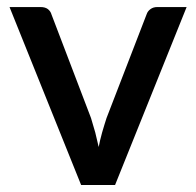

<svg xmlns="http://www.w3.org/2000/svg" viewBox="-20 -530 562 550"><path d="M430.7 -509.8H514.6L309.6 0H212.4L7.3 -509.8H96.2Q109.4 -509.8 117.2 -503.9Q125 -497.6 127.4 -488.8L240.7 -191.9Q250 -161.6 252.9 -150.4Q261.2 -116.7 262.7 -108.9Q266.1 -127.4 272.5 -150.4Q274.4 -158.2 279.3 -173.3Q284.2 -188.5 285.2 -191.9L399.9 -488.8Q402.8 -498 411.1 -503.9Q418.9 -509.8 430.7 -509.8Z"/></svg>

Font: Lato-SemiBold
Style: Regular
Weight: 500
Designer: Lukasz Dziedzic with Adam Twardoch and Botio Nikoltchev
Foundry: tyPoland Lukasz Dziedzic
Version: ""